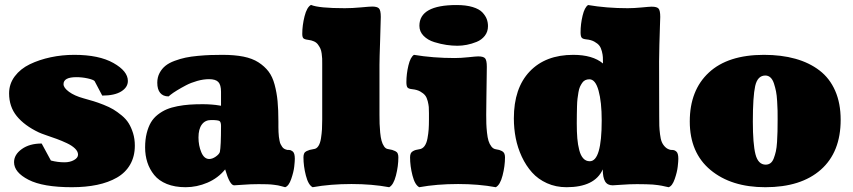

<svg xmlns="http://www.w3.org/2000/svg" viewBox="-20 -761 3526 794"><path d="M537.6 -158.7Q537.6 -114.3 518.3 -80.6Q499 -46.9 463.6 -26.6Q428.2 -6.3 381.6 3.4Q335 13.2 277.3 13.2Q157.7 13.2 97.9 -17.6Q38.1 -48.3 38.1 -90.3Q38.1 -121.6 70.1 -144.5Q102.1 -167.5 152.3 -167.5L190.4 -97.2Q218.3 -89.8 246.6 -89.8Q269.5 -89.8 286.1 -99.1Q302.7 -108.4 302.7 -121.6Q302.7 -134.8 290 -147Q277.3 -159.2 256.6 -168.9Q235.8 -178.7 215.1 -186.3Q194.3 -193.8 172.1 -201.4Q149.9 -209 140.6 -213.4Q81.1 -241.7 49.3 -280.8Q17.6 -319.8 17.6 -375Q17.6 -414.1 41 -445.3Q64.5 -476.6 103.5 -495.4Q142.6 -514.2 189.7 -524.2Q236.8 -534.2 287.1 -534.2Q389.2 -534.2 449 -500.5Q508.8 -466.8 508.8 -426.3Q508.8 -399.9 481.2 -382.8Q453.6 -365.7 402.8 -365.7L371.1 -425.8Q365.7 -431.6 342.5 -436.8Q319.3 -441.9 295.9 -441.9Q242.7 -441.9 242.7 -413.1Q242.7 -397.9 265.4 -381.3Q288.1 -364.7 325.2 -354.5Q350.1 -347.7 366.9 -342.5Q383.8 -337.4 408 -327.9Q432.1 -318.4 448.5 -308.6Q464.8 -298.8 483.2 -283.7Q501.5 -268.6 512.2 -251.2Q522.9 -233.9 530.3 -210.2Q537.6 -186.5 537.6 -158.7Z M911.1 -60.5Q881.8 -24.4 837.9 -5.6Q793.9 13.2 747.6 13.2Q703.1 13.2 669.9 -0.2Q636.7 -13.7 617.7 -37.4Q598.6 -61 589.4 -89.6Q580.1 -118.2 580.1 -151.4Q580.1 -184.1 586.7 -210.2Q593.3 -236.3 604.2 -254.9Q615.2 -273.4 632.8 -287.1Q650.4 -300.8 669.4 -308.8Q688.5 -316.9 714.1 -321.8Q739.7 -326.7 764.2 -328.4Q788.6 -330.1 818.8 -330.1Q836.9 -330.1 855.7 -328.6Q874.5 -327.1 884.3 -325.2L894 -323.7V-381.3Q894 -410.2 882.8 -421.9Q871.6 -433.6 844.7 -433.6Q821.3 -433.6 795.4 -426.3Q769.5 -418.9 749.5 -408.4Q729.5 -397.9 712.4 -387.5Q695.3 -377 686 -369.6L677.2 -362.3Q654.3 -362.3 642.3 -377Q630.4 -391.6 630.4 -418.9Q630.4 -441.4 639.9 -459.2Q649.4 -477.1 664.3 -489Q679.2 -501 702.4 -509.5Q725.6 -518.1 747.6 -522.7Q769.5 -527.3 798.8 -530Q828.1 -532.7 850.1 -533.4Q872.1 -534.2 899.9 -534.2Q949.7 -534.2 986.6 -526.9Q1023.4 -519.5 1048.8 -503.2Q1074.2 -486.8 1090.6 -465.3Q1106.9 -443.8 1115.7 -410.9Q1124.5 -377.9 1127.9 -342.5Q1131.3 -307.1 1131.3 -257.8Q1131.3 -242.7 1131.3 -235.4Q1131.3 -228 1131.8 -215.1Q1132.3 -202.1 1133.3 -195.6Q1134.3 -189 1136 -179.4Q1137.7 -169.9 1140.4 -164.8Q1143.1 -159.7 1146.7 -154.1Q1150.4 -148.4 1155.8 -145.5Q1161.1 -142.6 1168 -141.1Q1168.5 -141.1 1174.1 -140.9Q1179.7 -140.6 1182.9 -139.4Q1186 -138.2 1190.4 -134.8Q1194.8 -131.3 1197 -123.8Q1199.2 -116.2 1199.2 -104.5Q1199.2 -94.2 1196.8 -72Q1194.3 -49.8 1184.3 -20.8Q1174.3 8.3 1159.2 13.2Q1156.7 12.7 1145.5 9.5Q1134.3 6.3 1129.6 5.6Q1125 4.9 1112.8 3.2Q1100.6 1.5 1085.7 1Q1070.8 0.5 1049.8 0.5Q1015.6 0.5 986.6 2.9Q957.5 5.4 948.2 5.4Q930.2 5.4 911.1 -60.5ZM889.2 -132.3Q894 -156.2 894 -240.2Q894 -255.9 887.9 -260.3Q881.8 -264.6 853 -264.6Q828.1 -264.6 814.5 -245.8Q800.8 -227.1 800.8 -192.4Q800.8 -159.2 812.5 -131.3Q824.2 -103.5 845.2 -103.5Q857.9 -103.5 871.8 -113Q885.7 -122.6 889.2 -132.3Z M1554.7 -690.9Q1554.7 -669.9 1552 -594.2Q1549.3 -518.6 1549.3 -492.7V-286.6Q1549.3 -265.1 1549.8 -249.3Q1550.3 -233.4 1552.2 -212.9Q1554.2 -192.4 1557.9 -179Q1561.5 -165.5 1568.4 -155.5Q1575.2 -145.5 1585 -144.5Q1596.2 -142.6 1601.6 -141.1Q1606.9 -139.6 1614.3 -136.2Q1621.6 -132.8 1624.5 -126.5Q1627.4 -120.1 1627.4 -110.8Q1627.4 -74.2 1617.4 -35.2Q1607.4 3.9 1589.4 13.2Q1518.6 0 1433.6 0Q1345.7 0 1272.9 13.2Q1254.9 3.9 1244.9 -35.2Q1234.9 -74.2 1234.9 -110.8Q1234.9 -120.1 1237.8 -126.5Q1240.7 -132.8 1248 -136.2Q1255.4 -139.6 1260.7 -141.1Q1266.1 -142.6 1277.3 -144.5Q1289.1 -145.5 1296.6 -157Q1304.2 -168.5 1307.4 -189Q1310.5 -209.5 1311.5 -226.3Q1312.5 -243.2 1312.5 -267.1V-497.1Q1312.5 -510.7 1312.3 -518.6Q1312 -526.4 1310.3 -539.3Q1308.6 -552.2 1304.9 -560.1Q1301.3 -567.9 1295.2 -576.4Q1289.1 -585 1278.6 -589.8Q1268.1 -594.7 1254.4 -596.2Q1238.8 -598.1 1234.4 -603Q1230 -607.9 1230 -621.1Q1230 -656.2 1239.5 -693.8Q1249 -731.4 1266.1 -740.7Q1298.3 -727.1 1405.8 -727.1Q1437 -727.1 1473.1 -730.5Q1509.3 -733.9 1519 -733.9Q1539.6 -733.9 1547.1 -726.3Q1554.7 -718.8 1554.7 -690.9Z M1871.6 -571.8Q1850.1 -571.8 1826.4 -575.2Q1802.7 -578.6 1775.9 -586.9Q1749 -595.2 1731.7 -612.8Q1714.4 -630.4 1714.4 -654.3Q1714.4 -740.2 1868.2 -740.2Q1907.2 -740.2 1934.6 -731.9Q1961.9 -723.6 1974.9 -709.7Q1987.8 -695.8 1992.9 -682.1Q1998 -668.5 1998 -652.8Q1998 -629.9 1984.9 -613Q1971.7 -596.2 1951.2 -587.9Q1930.7 -579.6 1910.6 -575.7Q1890.6 -571.8 1871.6 -571.8ZM1990.7 -286.6Q1990.7 -264.6 1991.2 -249.3Q1991.7 -233.9 1993.9 -212.9Q1996.1 -191.9 2000.2 -178.5Q2004.4 -165 2012.2 -155Q2020 -145 2031.2 -143.6Q2040 -142.1 2044.7 -140.9Q2049.3 -139.6 2055.9 -136.2Q2062.5 -132.8 2065.4 -126.5Q2068.4 -120.1 2068.4 -110.8Q2068.4 -74.2 2058.3 -35.2Q2048.3 3.9 2030.3 13.2Q1959.5 0 1874.5 0Q1786.1 0 1713.9 13.2Q1695.8 3.9 1685.8 -35.2Q1675.8 -74.2 1675.8 -110.8Q1675.8 -120.1 1678.7 -126.5Q1681.6 -132.8 1688.2 -136.2Q1694.8 -139.6 1699.5 -140.9Q1704.1 -142.1 1712.9 -143.6Q1726.6 -145 1735.4 -156.7Q1744.1 -168.5 1747.8 -188.7Q1751.5 -209 1752.7 -226.1Q1753.9 -243.2 1753.9 -267.1V-292.5Q1753.9 -308.6 1753.2 -318.4Q1752.4 -328.1 1748.8 -342.8Q1745.1 -357.4 1738.3 -366.2Q1731.4 -375 1718 -382.6Q1704.6 -390.1 1685.1 -392.1Q1669.4 -393.6 1665 -399.4Q1660.6 -405.3 1660.6 -421.4Q1660.6 -455.1 1668.9 -490Q1677.2 -524.9 1691.9 -534.2Q1771 -521 1860.4 -521Q1885.7 -521 1917.5 -524.4Q1949.2 -527.8 1957.5 -527.8Q1979.5 -527.8 1986.3 -519.5Q1993.2 -511.2 1993.2 -484.9Q1993.2 -482.9 1992.7 -444.8Q1992.2 -406.7 1991.5 -359.1Q1990.7 -311.5 1990.7 -286.6Z M2705.6 -506.8Q2705.6 -447.8 2705.8 -393.3Q2706.1 -338.9 2706.1 -281.2Q2706.1 -256.3 2706.5 -241.2Q2707 -226.1 2709.5 -205.8Q2711.9 -185.5 2716.8 -173.8Q2721.7 -162.1 2731.2 -152.8Q2740.7 -143.6 2753.9 -141.1Q2754.4 -141.1 2760 -140.9Q2765.6 -140.6 2768.8 -139.4Q2772 -138.2 2776.4 -134.8Q2780.8 -131.3 2783 -123.8Q2785.2 -116.2 2785.2 -104.5Q2785.2 -94.2 2782.7 -72Q2780.3 -49.8 2770.3 -20.8Q2760.3 8.3 2745.1 13.2Q2742.2 12.7 2731.4 10.3Q2720.7 7.8 2716.8 7.1Q2712.9 6.3 2701.4 4.6Q2689.9 2.9 2679.7 2.2Q2669.4 1.5 2652.3 1Q2635.3 0.5 2614.7 0.5Q2584 0.5 2552.7 2.9Q2521.5 5.4 2513.7 5.4Q2491.7 5.4 2482.2 -11Q2472.7 -27.3 2472.7 -60.5Q2439.5 13.2 2322.8 13.2Q2278.8 13.2 2241.9 -3.4Q2205.1 -20 2180.2 -47.9Q2155.3 -75.7 2137.9 -112.8Q2120.6 -149.9 2112.8 -189.7Q2105 -229.5 2105 -271.5Q2105 -396.5 2170.4 -465.3Q2235.8 -534.2 2350.6 -534.2Q2430.7 -534.2 2473.6 -498.5Q2473.6 -514.6 2473.1 -524.4Q2472.7 -534.2 2469 -548.8Q2465.3 -563.5 2458.5 -572.3Q2451.7 -581.1 2438.2 -588.6Q2424.8 -596.2 2405.3 -598.1Q2389.6 -599.6 2385.3 -605.5Q2380.9 -611.3 2380.9 -627.4Q2380.9 -661.1 2389.2 -696Q2397.5 -731 2412.1 -740.2Q2488.8 -727.1 2575.7 -727.1Q2601.1 -727.1 2633.8 -730.2Q2666.5 -733.4 2674.8 -733.4Q2696.8 -733.4 2703.6 -725.3Q2710.4 -717.3 2710.4 -690.9Q2710.4 -689 2709.2 -654.5Q2708 -620.1 2706.8 -575.9Q2705.6 -531.7 2705.6 -506.8ZM2365.2 -251Q2365.2 -215.3 2367.4 -189Q2369.6 -162.6 2375.5 -140.1Q2381.3 -117.7 2392.1 -106Q2402.8 -94.2 2418.9 -94.2Q2468.3 -94.2 2468.3 -262.7Q2468.3 -339.4 2455.3 -386.2Q2442.4 -433.1 2417.5 -433.1Q2408.2 -433.1 2400.6 -429.7Q2393.1 -426.3 2387.7 -418.5Q2382.3 -410.6 2378.4 -402.1Q2374.5 -393.6 2372.1 -379.2Q2369.6 -364.7 2368.2 -352.8Q2366.7 -340.8 2366.2 -321.3Q2365.7 -301.8 2365.5 -287.8Q2365.2 -273.9 2365.2 -251Z M3145 13.2Q3003.9 13.2 2918.2 -58.1Q2832.5 -129.4 2832.5 -258.8Q2832.5 -387.7 2911.4 -460.9Q2990.2 -534.2 3139.2 -534.2Q3211.4 -534.2 3269 -518.1Q3326.7 -502 3368.9 -469.7Q3411.1 -437.5 3433.8 -385.7Q3456.5 -334 3456.5 -265.6Q3456.5 -131.8 3374.5 -59.3Q3292.5 13.2 3145 13.2ZM3093.3 -258.3Q3093.3 -166 3104.2 -123Q3115.2 -80.1 3146.5 -80.1Q3157.7 -80.1 3166.3 -86.4Q3174.8 -92.8 3179.9 -106.4Q3185.1 -120.1 3188.5 -135Q3191.9 -149.9 3193.4 -173.8Q3194.8 -197.8 3195.3 -217.3Q3195.8 -236.8 3195.8 -266.6Q3195.8 -289.1 3195.6 -303.5Q3195.3 -317.9 3193.8 -342.5Q3192.4 -367.2 3189.2 -383.1Q3186 -398.9 3180.7 -415.5Q3175.3 -432.1 3166.3 -440.4Q3157.2 -448.7 3145 -448.7Q3112.8 -448.7 3103 -405.3Q3093.3 -361.8 3093.3 -258.3Z"/></svg>

Font: Coustard Black
Style: Regular
Weight: 900
Foundry: vernon adams
Version: Version 1.001;